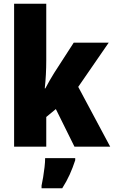

<svg xmlns="http://www.w3.org/2000/svg" viewBox="-20 -780 606 1021"><path d="M226 -459Q226 -422 224 -383.5Q222 -345 218 -310H221Q232 -331 245 -353.5Q258 -376 268 -392L372 -553H558L396 -318L566 0H376L277 -200L226 -158V0H55V-760H226ZM380 72Q367 112 350.5 148.5Q334 185 311 221H201V207Q205 189 209.5 162Q214 135 217 108Q220 81 220 61H380Z"/></svg>

Font: Noto Sans Gujarati Condensed Black
Style: Regular
Weight: 900
Width: 3
Designer: Jelle Bosma - Monotype Design Team, Universal Thirst
Foundry: Monotype Imaging Inc.
Version: Version 2.106; ttfautohint (v1.8.4.7-5d5b)